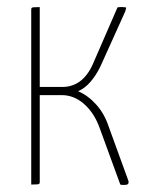

<svg xmlns="http://www.w3.org/2000/svg" viewBox="-20 -520 412 541"><path d="M332 1Q329 1 325.5 1Q322 1 319 0L262 -156Q247 -200 218 -226Q189 -252 154 -252H92V-8Q92 -4 91 -2.5Q90 -1 85 -0.5Q80 0 68 0V-492Q68 -496 69 -497.5Q70 -499 75 -499.5Q80 -500 92 -500V-275H156Q184 -275 205.5 -291Q227 -307 241 -338L311 -499Q315 -500 318.5 -500Q322 -500 326 -500Q336 -500 335.5 -497.5Q335 -495 333 -488L263 -333Q251 -308 235 -289.5Q219 -271 200 -263Q228 -251 251 -225.5Q274 -200 286 -164L342 -10Q343 -4 340.5 -1.5Q338 1 332 1Z"/></svg>

Font: Yanone Kaffeesatz ExtraLight
Style: Regular
Weight: 200
Designer: Yanone (Cyrillic: Daniel Pouzeot, Huerta Tipografica, and Cyreal)
Foundry: Yanone
Version: Version 2.003